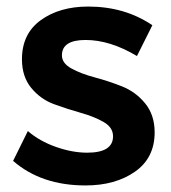

<svg xmlns="http://www.w3.org/2000/svg" viewBox="-20 -561 522 586"><path d="M398 -390Q316 -439 241 -439Q169 -439 169 -392Q169 -368 198 -352Q227 -336 268.5 -325Q310 -314 352 -297.5Q394 -281 423 -245.5Q452 -210 452 -157Q452 -79 392 -37Q332 5 241 5Q106 5 20 -70L65 -161Q101 -130 151 -112.5Q201 -95 246 -95Q325 -95 325 -145Q325 -172 296.5 -188.5Q268 -205 227 -216.5Q186 -228 145 -243Q104 -258 75.5 -292.5Q47 -327 47 -380Q47 -458 104.5 -499.5Q162 -541 249 -541Q361 -541 445 -484Z"/></svg>

Font: Montserrat arm Medium
Style: Regular
Weight: 500
Designer: Julieta Ulanovsky
Foundry: Julieta Ulanovsky
Version: Version 6.000;PS 006.000;hotconv 1.0.88;makeotf.lib2.5.64775